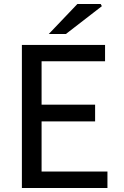

<svg xmlns="http://www.w3.org/2000/svg" viewBox="-20 -945 625 965"><path d="M90 -719H508V-637H189V-419H458V-335H189V-83H520V0H90ZM369 -925H486L492 -914L311 -774H225Z"/></svg>

Font: Nebula Sans Medium
Style: Regular
Weight: 500
Designer: Paul D. Hunt for Adobe (as Source Sans)
Foundry: Nebula Entertainment & Broadcasting LLC
Version: Version 1.010